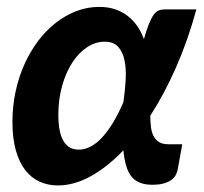

<svg xmlns="http://www.w3.org/2000/svg" viewBox="-20 -544 608 571"><path d="M508.5 -40Q507 -32.5 503 -24.2Q499 -16 490.5 -9.5Q482 -3 468 1.2Q454 5.5 432.5 5.5Q391.5 5.5 371.8 -18Q352 -41.5 347 -97Q298.5 -46.5 249.2 -19.5Q200 7.5 152.5 7.5Q122.5 7.5 97.8 -3.8Q73 -15 55 -38.2Q37 -61.5 27 -97Q17 -132.5 17 -181Q17 -227.5 26.2 -271Q35.5 -314.5 52.5 -352.5Q69.5 -390.5 93.2 -422Q117 -453.5 145.8 -476Q174.5 -498.5 207.2 -511Q240 -523.5 275 -523.5Q301.5 -523.5 322.8 -516.2Q344 -509 360.2 -496.2Q376.5 -483.5 388.5 -466Q400.5 -448.5 408 -427.5Q416 -456 423 -473.2Q430 -490.5 437 -500Q444 -509.5 451.8 -512.8Q459.5 -516 469.5 -516H564Q538.5 -423 503.5 -343.5Q468.5 -264 427 -200Q427 -181.5 429 -165.8Q431 -150 437 -138.8Q443 -127.5 453.5 -121.2Q464 -115 480.5 -115H522ZM214 -99Q250 -99 283.5 -135Q317 -171 347 -240Q352 -275 353.8 -307.8Q355.5 -340.5 350.2 -365.2Q345 -390 331.2 -405Q317.5 -420 291.5 -420Q264 -420 239 -403.5Q214 -387 195 -357.8Q176 -328.5 164.8 -288.8Q153.5 -249 153.5 -202.5Q153.5 -99 214 -99Z"/></svg>

Font: Lato Heavy
Style: Italic
Weight: 800
Italic angle: -7°
Designer: Lukasz Dziedzic
Foundry: tyPoland Lukasz Dziedzic
Version: Version 2.007; 2014-02-27